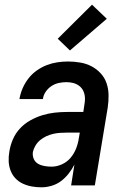

<svg xmlns="http://www.w3.org/2000/svg" viewBox="-20 -790 540 818"><path d="M157 8Q136 8 116 4.5Q96 1 77.5 -7.5Q59 -16 45.5 -30.5Q32 -45 25 -63.5Q18 -82 17 -102.5Q16 -123 20 -145Q24 -171 35 -196.5Q46 -222 65 -242.5Q84 -263 109 -277Q134 -291 160 -299Q186 -307 212.5 -310Q239 -313 265 -313H335L340 -347Q341 -352 341.5 -358Q342 -364 342 -369Q342 -385 336.5 -399Q331 -413 319.5 -422.5Q308 -432 293.5 -436Q279 -440 263 -440Q247 -440 230.5 -436.5Q214 -433 199.5 -423.5Q185 -414 175 -399.5Q165 -385 163 -369V-368H63V-369Q67 -392 76.5 -414Q86 -436 101 -455.5Q116 -475 136.5 -489.5Q157 -504 179 -512.5Q201 -521 224 -524.5Q247 -528 270 -528Q296 -528 322 -523.5Q348 -519 370 -507.5Q392 -496 409 -477.5Q426 -459 434 -435.5Q442 -412 442.5 -385.5Q443 -359 439 -332L384 0H283L297 -89Q287 -69 272.5 -50.5Q258 -32 240 -18.5Q222 -5 200 1.5Q178 8 157 8ZM200 -80Q222 -80 244 -90Q266 -100 281 -118Q296 -136 304.5 -158Q313 -180 316 -202L320 -225H265Q250 -225 235.5 -224Q221 -223 206 -219.5Q191 -216 177 -209.5Q163 -203 151 -193Q139 -183 131 -169.5Q123 -156 120 -142Q118 -126 124 -112.5Q130 -99 142.5 -92Q155 -85 170 -82.5Q185 -80 200 -80ZM278 -575 226 -625 372 -770 435 -710Z"/></svg>

Font: Iosevka Term Curly SmBd Obl
Style: Regular
Weight: 600
Italic angle: -9°
Designer: Belleve Invis
Foundry: Belleve Invis
Version: Version 32.3.0